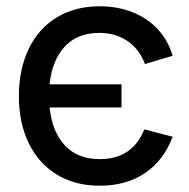

<svg xmlns="http://www.w3.org/2000/svg" viewBox="-20 -575 602 610"><path d="M297 15Q381 15 440.5 -25Q500 -65 528.5 -140.5L438.5 -164Q420 -117.5 384.8 -93.5Q349.5 -69.5 297.5 -69.5Q226.5 -69.5 186 -113Q145.5 -156.5 137.5 -233.5H366V-307H137.5Q145 -382 185 -426.2Q225 -470.5 295.5 -470.5Q346.5 -470.5 384.8 -444.8Q423 -419 440.5 -371.5L528.5 -398Q514 -446.5 481.5 -481.8Q449 -517 401.5 -536Q354 -555 296.5 -555Q217.5 -555 159.5 -519.2Q101.5 -483.5 70.8 -418.8Q40 -354 40 -269.5Q40 -185.5 70.8 -121.2Q101.5 -57 159.5 -21Q217.5 15 297 15Z"/></svg>

Font: Vela Sans Med
Style: Regular
Weight: 500
Designer: Principal design: Mikhail Sharanda - project Manrope.
Design modification: Ravid Balaliev
Foundry: Mikhail Sharanda
Version: Version 1.001